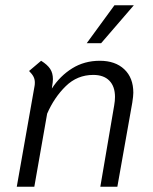

<svg xmlns="http://www.w3.org/2000/svg" viewBox="-20 -713 585 733"><path d="M489 -359Q489 -347 485 -321L428 0H363L416 -311Q419 -328 419 -343Q419 -383 397.5 -405Q376 -427 336 -427Q275 -427 231 -384Q187 -341 160 -279L111 0H44L112 -385Q113 -390 113 -398Q113 -410 108 -420Q103 -430 91 -442L137 -481Q161 -466 171.5 -450Q182 -434 182 -411Q182 -400 179 -383L178 -375Q209 -423 255.5 -452Q302 -481 361 -481Q420 -481 454.5 -448.5Q489 -416 489 -359ZM417 -693H491L366 -548H311Z"/></svg>

Font: KoHo
Style: Italic
Weight: 400
Italic angle: -10°
Designer: Cadson Demak & Katatrad Team
Foundry: Cadson Demak Co.,Ltd.
Version: Version 1.000